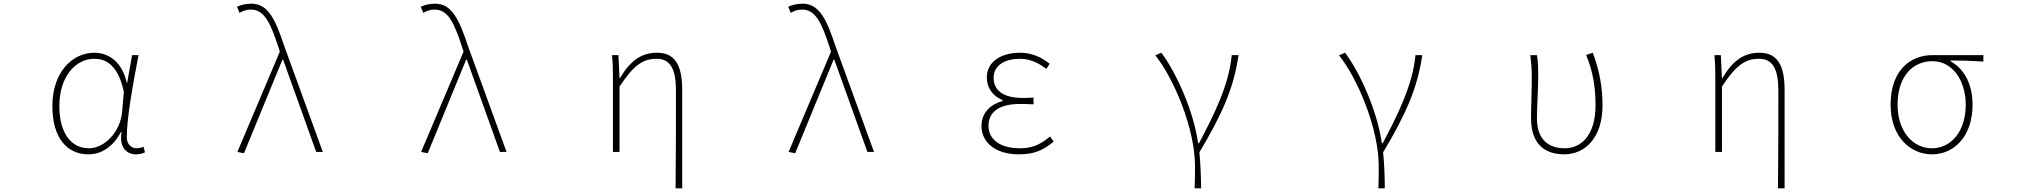

<svg xmlns="http://www.w3.org/2000/svg" viewBox="-20 -827 11040 1045"><path d="M461 13C534 13 595 -29 639 -109H642C627 -29 667 13 720 13C743 13 758 7 769 2L761 -28C751 -24 736 -20 723 -20C694 -20 670 -44 670 -79C670 -188 705 -375 734 -527H699L672 -376H670C644 -496 565 -540 494 -540C373 -540 265 -434 265 -249C265 -74 347 13 461 13ZM464 -20C362 -20 303 -110 303 -249C303 -414 394 -507 493 -507C546 -507 620 -485 654 -328L645 -222C637 -112 551 -20 464 -20Z M1308 7 1517 -502H1521L1701 0H1737L1528 -574C1479 -722 1439 -807 1348 -807C1315 -807 1288 -799 1270 -790L1284 -757C1299 -766 1319 -775 1345 -775C1418 -775 1451 -705 1494 -574L1503 -546L1272 0Z M2308 7 2517 -502H2521L2701 0H2737L2528 -574C2479 -722 2439 -807 2348 -807C2315 -807 2288 -799 2270 -790L2284 -757C2299 -766 2319 -775 2345 -775C2418 -775 2451 -705 2494 -574L2503 -546L2272 0Z M3657 198H3693V-339C3693 -475 3651 -540 3557 -540C3476 -540 3414 -503 3354 -401H3352L3346 -527H3311C3316 -474 3316 -438 3316 -396V0H3352V-356C3430 -474 3480 -507 3554 -507C3629 -507 3659 -450 3659 -334C3659 -158 3659 21 3657 198Z M4308 7 4517 -502H4521L4701 0H4737L4528 -574C4479 -722 4439 -807 4348 -807C4315 -807 4288 -799 4270 -790L4284 -757C4299 -766 4319 -775 4345 -775C4418 -775 4451 -705 4494 -574L4503 -546L4272 0Z M5526 13C5605 13 5655 -7 5715 -56L5695 -84C5639 -37 5595 -20 5530 -20C5426 -20 5360 -67 5360 -143C5360 -217 5418 -261 5529 -261C5554 -261 5574 -261 5605 -259V-296C5578 -294 5565 -294 5545 -294C5433 -294 5388 -341 5388 -403C5388 -474 5453 -507 5530 -507C5585 -507 5629 -487 5675 -452L5693 -480C5647 -516 5596 -540 5532 -540C5432 -540 5351 -494 5351 -405C5351 -350 5382 -304 5437 -282V-277C5379 -262 5322 -220 5322 -141C5322 -51 5399 13 5526 13Z M6482 198H6517C6517 136 6514 62 6508 2C6634 -209 6695 -349 6721 -527H6684C6669 -364 6586 -199 6506 -48H6501C6476 -224 6382 -432 6301 -540L6268 -526C6368 -401 6484 -129 6484 78C6484 125 6484 147 6482 198Z M7482 198H7517C7517 136 7514 62 7508 2C7634 -209 7695 -349 7721 -527H7684C7669 -364 7586 -199 7506 -48H7501C7476 -224 7382 -432 7301 -540L7268 -526C7368 -401 7484 -129 7484 78C7484 125 7484 147 7482 198Z M8494 13C8605 13 8702 -75 8702 -253C8702 -351 8686 -443 8649 -540L8613 -528C8653 -431 8664 -343 8664 -254C8664 -93 8588 -20 8496 -20C8417 -20 8345 -59 8345 -184C8345 -245 8352 -338 8352 -409C8352 -453 8352 -489 8345 -527H8309C8316 -474 8317 -438 8317 -396C8317 -325 8313 -254 8313 -183C8313 -38 8393 13 8494 13Z M9657 198H9693V-339C9693 -475 9651 -540 9557 -540C9476 -540 9414 -503 9354 -401H9352L9346 -527H9311C9316 -474 9316 -438 9316 -396V0H9352V-356C9430 -474 9480 -507 9554 -507C9629 -507 9659 -450 9659 -334C9659 -158 9659 21 9657 198Z M10495 13C10615 13 10716 -84 10716 -257C10716 -371 10670 -452 10596 -494V-498C10657 -498 10714 -496 10775 -492V-527H10498C10378 -527 10270 -445 10270 -257C10270 -84 10376 13 10495 13ZM10495 -20C10390 -20 10308 -113 10308 -257C10308 -413 10392 -494 10497 -494C10613 -494 10679 -381 10679 -257C10679 -113 10600 -20 10495 -20Z"/></svg>

Font: Harano Aji Gothic CN ExtraLight
Style: Regular
Weight: 250
Foundry: Masamichi Hosoda
Version: HaranoAjiGothicCN-ExtraLight version 20230610;ttx 4.39.4